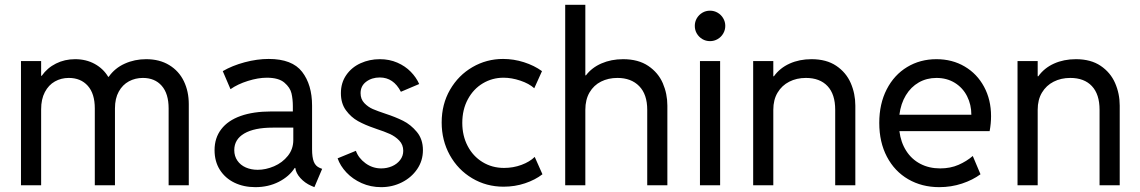

<svg xmlns="http://www.w3.org/2000/svg" viewBox="-20 -772 4750 800"><path d="M67.4 -517.6H151.4V-456.1H153.8Q177.2 -489.3 213.4 -507.3Q249.5 -525.4 293 -525.4Q338.9 -525.4 374.8 -505.6Q410.6 -485.8 430.7 -452.1H433.1Q458.5 -488.3 499.8 -506.8Q541 -525.4 588.9 -525.4Q645 -525.4 685.3 -500.7Q725.6 -476.1 746.1 -433.6Q766.6 -391.1 766.6 -337.9V0H682.6V-320.3Q682.6 -381.8 653.8 -414.6Q625 -447.3 575.2 -447.3Q543.5 -447.3 517.1 -433.1Q490.7 -418.9 474.9 -390.4Q459 -361.8 459 -320.3V0H375V-320.3Q375 -381.8 345.7 -414.6Q316.4 -447.3 266.6 -447.3Q234.9 -447.3 208.7 -432.6Q182.6 -418 167 -388.4Q151.4 -358.9 151.4 -316.4V0H67.4Z M874 -146.5Q874 -197.3 901.9 -233.6Q929.7 -270 982.7 -288.8Q1035.6 -307.6 1110.4 -307.6H1200.2V-330.1Q1200.2 -358.4 1194.6 -382.8Q1189 -407.2 1165 -427.7Q1141.1 -448.2 1091.8 -448.2Q1055.7 -448.2 1012.9 -434.8Q970.2 -421.4 940.4 -400.4L908.2 -475.6Q947.3 -498.5 999.3 -512.5Q1051.3 -526.4 1099.6 -526.4Q1197.3 -526.4 1238.8 -472.7Q1280.3 -418.9 1280.3 -332V-150.4Q1280.3 -116.2 1287.6 -97.9Q1294.9 -79.6 1312.5 -72.3L1322.3 -68.4L1290 7.8L1276.4 2Q1250.5 -9.3 1231.7 -30Q1212.9 -50.8 1210.4 -72.3H1208Q1185.1 -36.6 1141.6 -14.4Q1098.1 7.8 1043.9 7.8Q995.6 7.8 957 -10.7Q918.5 -29.3 896.2 -64.2Q874 -99.1 874 -146.5ZM1053.7 -64.5Q1087.4 -64.5 1122.1 -79.3Q1156.7 -94.2 1179.4 -122.6Q1202.1 -150.9 1202.1 -188.5V-240.2H1116.2Q1039.6 -240.2 997.8 -215.8Q956.1 -191.4 956.1 -146.5Q956.1 -121.6 969 -102.8Q981.9 -84 1004.2 -74.2Q1026.4 -64.5 1053.7 -64.5Z M1386.7 -112.3 1462.9 -143.6Q1473.6 -113.3 1502.9 -91.8Q1532.2 -70.3 1568.4 -70.3Q1592.3 -70.3 1613.3 -79.3Q1634.3 -88.4 1647.2 -105.2Q1660.2 -122.1 1660.2 -143.6Q1660.2 -168.9 1643.6 -186.3Q1627 -203.6 1604.2 -213.9Q1581.5 -224.1 1549.8 -234.4Q1547.9 -235.4 1539.1 -238.3Q1501.5 -251 1471.9 -267.3Q1442.4 -283.7 1421.4 -312.5Q1400.4 -341.3 1400.4 -383.8Q1400.4 -427.2 1422.9 -459.5Q1445.3 -491.7 1482.4 -508.5Q1519.5 -525.4 1562.5 -525.4Q1602.5 -525.4 1635.5 -511Q1668.5 -496.6 1691.4 -473.1Q1714.4 -449.7 1726.6 -421.9L1650.4 -389.6Q1619.6 -449.2 1562.5 -449.2Q1529.3 -449.2 1505.9 -431.6Q1482.4 -414.1 1482.4 -383.8Q1482.4 -358.9 1498 -342.5Q1513.7 -326.2 1533.4 -317.6Q1553.2 -309.1 1586.9 -297.9Q1627.4 -284.7 1659.4 -268.8Q1691.4 -252.9 1716.8 -222.4Q1742.2 -191.9 1742.2 -146.5Q1742.2 -102.5 1718.3 -67.4Q1694.3 -32.2 1654.5 -12.2Q1614.7 7.8 1568.4 7.8Q1524.4 7.8 1486.8 -9Q1449.2 -25.9 1423.3 -53.5Q1397.5 -81.1 1386.7 -112.3Z M1820.3 -261.7Q1820.3 -337.9 1855.2 -398.2Q1890.1 -458.5 1948.7 -492.4Q2007.3 -526.4 2076.2 -526.4Q2120.6 -526.4 2163.3 -512.7Q2206.1 -499 2238.3 -475.6L2206.1 -404.3Q2184.6 -423.8 2148.2 -436Q2111.8 -448.2 2078.1 -448.2Q2031.2 -448.2 1991.9 -424.8Q1952.6 -401.4 1929.4 -358.4Q1906.2 -315.4 1906.2 -259.8Q1906.2 -206.5 1928.5 -163.8Q1950.7 -121.1 1990.5 -96.7Q2030.3 -72.3 2080.1 -72.3Q2118.7 -72.3 2152.8 -85Q2187 -97.7 2208 -118.2L2240.2 -45.9Q2210 -22.5 2167.7 -8.3Q2125.5 5.9 2078.1 5.9Q2006.3 5.9 1947.3 -29.3Q1888.2 -64.5 1854.2 -125.7Q1820.3 -187 1820.3 -261.7Z M2335 -752H2418.9V-458H2421.4Q2445.8 -490.2 2486.3 -507.8Q2526.9 -525.4 2576.2 -525.4Q2639.6 -525.4 2681.2 -497.3Q2722.7 -469.2 2741.7 -425.3Q2760.7 -381.3 2760.7 -332V0H2676.8V-314.5Q2676.8 -378.9 2643.3 -413.1Q2609.9 -447.3 2552.7 -447.3Q2514.6 -447.3 2484.4 -432.1Q2454.1 -417 2436.5 -387Q2418.9 -356.9 2418.9 -314.5V0H2335Z M2896.5 -517.6H2980.5V0H2896.5ZM2875 -664.1Q2875 -681.6 2883.5 -696Q2892.1 -710.4 2906.5 -719Q2920.9 -727.5 2938.5 -727.5Q2955.6 -727.5 2970.2 -719Q2984.9 -710.4 2993.4 -695.8Q3002 -681.2 3002 -664.1Q3002 -647 2993.4 -632.3Q2984.9 -617.7 2970.2 -609.1Q2955.6 -600.6 2938.5 -600.6Q2920.9 -600.6 2906.5 -609.1Q2892.1 -617.7 2883.5 -632.1Q2875 -646.5 2875 -664.1Z M3118.2 -517.6H3202.1V-454.1H3204.6Q3229.5 -488.8 3270.3 -507.1Q3311 -525.4 3361.3 -525.4Q3423.3 -525.4 3464.4 -497.8Q3505.4 -470.2 3524.7 -426Q3543.9 -381.8 3543.9 -332V0H3460V-314.5Q3460 -379.4 3428 -413.3Q3396 -447.3 3337.9 -447.3Q3299.3 -447.3 3268.6 -431.6Q3237.8 -416 3220 -386.2Q3202.1 -356.4 3202.1 -314.5V0H3118.2Z M3643.6 -259.8Q3643.6 -339.4 3674.6 -399.7Q3705.6 -460 3759.8 -492.7Q3814 -525.4 3881.8 -525.4Q3947.8 -525.4 3999.5 -494.9Q4051.3 -464.4 4080.3 -410.4Q4109.4 -356.4 4109.4 -288.1Q4109.4 -257.8 4103.5 -225.6H3727.5Q3733.4 -178.7 3755.9 -143.6Q3778.3 -108.4 3814.7 -89.4Q3851.1 -70.3 3897.5 -70.3Q3939.9 -70.3 3973.9 -85.2Q4007.8 -100.1 4033.2 -122.1L4065.4 -45.9Q4033.2 -22 3988.3 -7.1Q3943.4 7.8 3893.6 7.8Q3821.3 7.8 3764.4 -25.1Q3707.5 -58.1 3675.5 -118.9Q3643.6 -179.7 3643.6 -259.8ZM4027.3 -293.9Q4027.3 -335.9 4009.5 -371.1Q3991.7 -406.2 3958.5 -426.8Q3925.3 -447.3 3881.8 -447.3Q3841.3 -447.3 3808.3 -428.5Q3775.4 -409.7 3754.4 -375Q3733.4 -340.3 3727.5 -293.9Z M4219.7 -517.6H4303.7V-454.1H4306.2Q4331.1 -488.8 4371.8 -507.1Q4412.6 -525.4 4462.9 -525.4Q4524.9 -525.4 4565.9 -497.8Q4606.9 -470.2 4626.2 -426Q4645.5 -381.8 4645.5 -332V0H4561.5V-314.5Q4561.5 -379.4 4529.5 -413.3Q4497.6 -447.3 4439.5 -447.3Q4400.9 -447.3 4370.1 -431.6Q4339.4 -416 4321.5 -386.2Q4303.7 -356.4 4303.7 -314.5V0H4219.7Z"/></svg>

Font: Reddit Sans Fudge
Style: Regular
Weight: 400
Designer: Stephen Hutchings
Foundry: Reddit
Version: Version 1.011